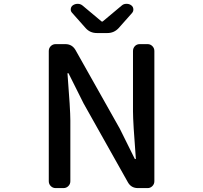

<svg xmlns="http://www.w3.org/2000/svg" viewBox="-20 -962 1040 982"><path d="M264.6 0Q250 0 239.7 -10.3Q229.5 -20.5 229.5 -35.2V-701.2Q229.5 -715.8 239.7 -726.1Q250 -736.3 264.6 -736.3H314.5Q348.6 -736.3 366.2 -706.1L592.8 -303.7L668.9 -150.4Q669.9 -148.4 672.4 -148.4Q674.8 -148.4 674.8 -150.4Q660.2 -336.9 660.2 -392.6V-701.2Q660.2 -715.8 669.9 -726.1Q679.7 -736.3 694.3 -736.3H735.4Q749 -736.3 759.3 -726.1Q769.5 -715.8 769.5 -701.2V-35.2Q769.5 -20.5 759.3 -10.3Q749 0 735.4 0H685.5Q650.4 0 633.8 -30.3L407.2 -433.6L331.1 -585.9Q330.1 -587.9 327.6 -587.9Q325.2 -587.9 325.2 -585.9Q339.8 -399.4 339.8 -346.7V-35.2Q339.8 -20.5 329.6 -10.3Q319.3 0 304.7 0ZM475.6 -793Q440.4 -793 418 -818.4L349.6 -895.5Q341.8 -903.3 341.8 -913.1Q341.8 -927.7 353.5 -935.5Q364.3 -942.4 377 -942.4Q377 -942.4 377.9 -942.4Q391.6 -942.4 402.3 -933.6L498 -853.5Q500 -851.6 502.4 -851.6Q504.9 -851.6 506.8 -853.5L602.5 -933.6Q612.3 -942.4 626 -942.4Q627 -942.4 627.9 -942.4Q640.6 -942.4 650.4 -935.5Q662.1 -927.7 662.1 -913.1Q662.1 -903.3 655.3 -895.5L586.9 -818.4Q563.5 -793 529.3 -793Z"/></svg>

Font: Gen Jyuu Gothic L Monospace Medium
Style: Regular
Weight: 500
Designer: [Source Han Sans]
Ryoko NISHIZUKA  (kana & ideographs); Paul D. Hunt (Latin, Greek & Cyrillic); Wenlong ZHANG  (bopomofo
Version: Version 1.002.20150607